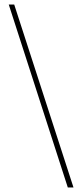

<svg xmlns="http://www.w3.org/2000/svg" viewBox="-20 -772 356 844"><path d="M303 52H278L18.5 -752H42.5Z"/></svg>

Font: Imbue 48pt Light
Style: Regular
Weight: 300
Designer: Tyler Finck
Foundry: Etcetera Type Company
Version: Version 1.102